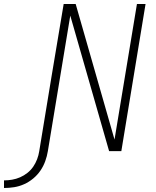

<svg xmlns="http://www.w3.org/2000/svg" viewBox="-157 -755 777 959"><path d="M-137 184V146Q-117 146 -96.5 142.5Q-76 139 -56.5 130.5Q-37 122 -20 108.5Q-3 95 9 77.5Q21 60 28.5 40Q36 20 39 0Q69 -184 99.5 -367.5Q130 -551 161 -735H221L415 -58L527 -735H570L449 0H388L194 -677L82 0Q78 25 69 50Q60 75 45 97Q30 119 9 136.5Q-12 154 -36.5 165Q-61 176 -86.5 180Q-112 184 -137 184Z"/></svg>

Font: Iosevka Curly XLtEx
Style: Italic
Weight: 200
Width: 7
Italic angle: -9°
Monospace: yes
Designer: Belleve Invis
Foundry: Belleve Invis
Version: Version 11.1.0; ttfautohint (v1.8.3)